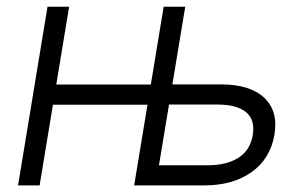

<svg xmlns="http://www.w3.org/2000/svg" viewBox="-20 -562 921 582"><path d="M438.5 0 448.7 -61H608.4Q667 -61 702.6 -83.7Q738.3 -106.4 746.1 -151.9Q753.9 -198.7 725.8 -221.9Q697.8 -245.1 639.2 -245.1H478.5L488.3 -306.2H649.4Q737.3 -306.2 780.5 -266.1Q823.7 -226.1 812 -154.3Q799.8 -81.1 742.9 -40.5Q686 0 599.1 0ZM34.7 0 124 -541.5H189.5L100.1 0ZM124 -244.6 134.3 -305.7H452.1L441.9 -244.6ZM386.7 0 476.1 -541.5H541.5L451.7 0Z"/></svg>

Font: Inter 18pt Light
Style: Italic
Weight: 300
Italic angle: -9.3988°
Designer: Rasmus Andersson
Foundry: rsms
Version: Version 4.001;git-66647c0bb